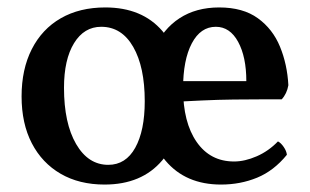

<svg xmlns="http://www.w3.org/2000/svg" viewBox="-20 -487 834 516"><path d="M263 -467Q362 -467 416.5 -403.5Q471 -340 471 -230Q471 -121 416 -56Q361 9 261 9Q193 9 143 -20Q93 -49 65.5 -102Q38 -155 38 -228Q38 -301 65.5 -355Q93 -409 143.5 -438Q194 -467 263 -467ZM252 -415Q206 -415 179 -371Q152 -327 152 -251Q152 -156 184.5 -100Q217 -44 271 -44Q318 -44 343.5 -90Q369 -136 369 -215Q369 -307 338 -361Q307 -415 252 -415ZM569 -467Q633 -467 673 -438Q713 -409 732.5 -361.5Q752 -314 755 -258Q751 -235 737 -220Q718 -220 683.5 -220Q649 -220 607.5 -219.5Q566 -219 523 -217Q480 -215 442 -213V-269H642Q642 -334 620 -374.5Q598 -415 560 -415Q519 -415 495.5 -370.5Q472 -326 472 -249Q472 -158 508.5 -105.5Q545 -53 609 -53Q638 -53 670 -67Q702 -81 727 -107Q735 -103 742.5 -92Q750 -81 751 -71Q716 -28 671 -9.5Q626 9 574 9Q479 9 425 -55Q371 -119 371 -228Q371 -301 394.5 -355Q418 -409 462.5 -438Q507 -467 569 -467Z"/></svg>

Font: Vollkorn Medium
Style: Regular
Weight: 500
Designer: Friedrich Althausen
Foundry: Friedrich Althausen
Version: Version 5.000